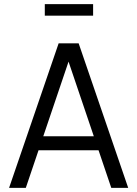

<svg xmlns="http://www.w3.org/2000/svg" viewBox="-20 -910 664 930"><path d="M197 -890H431V-834H197ZM144 -250H473V-182H144ZM24 0 264 -700H342L105 0ZM601 0H519L282 -700H361Z"/></svg>

Font: Haskoy
Style: Regular
Weight: 400
Designer: Ertekin Erdin
Foundry: Ertekin Erdin
Version: Version 1.500